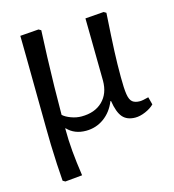

<svg xmlns="http://www.w3.org/2000/svg" viewBox="-109 -606 834 920"><g transform="rotate(-15 307.5 -145.5)"><path d="M102 223 90 216Q87 180 84.5 132Q82 84 80.5 35Q79 -14 79 -51Q79 -68 78.5 -106Q78 -144 77.5 -194.5Q77 -245 76.5 -298Q76 -351 75.5 -397Q75 -443 74.5 -473Q74 -503 74 -507L166 -514L178 -507Q175 -449 172.5 -376.5Q170 -304 168.5 -230Q167 -156 167 -90Q181 -77 207 -67.5Q233 -58 258 -58Q324 -58 362.5 -95.5Q401 -133 401 -197Q401 -206 400.5 -238.5Q400 -271 399.5 -314Q399 -357 398.5 -399Q398 -441 397.5 -471Q397 -501 397 -507L489 -514L501 -507Q497 -444 494.5 -399Q492 -354 490.5 -320Q489 -286 488.5 -256Q488 -226 488 -191Q488 -135 492.5 -106Q497 -77 510 -66.5Q523 -56 547 -56Q560 -56 590 -64L600 -26Q583 -9 556 2.5Q529 14 506 14Q465 14 443.5 -10.5Q422 -35 413 -93H410Q390 -43 350.5 -14.5Q311 14 261 14Q204 14 169 -23H167Q167 36 172 91.5Q177 147 187 215Z"/></g></svg>

Font: Literata 12pt
Style: Regular
Weight: 400
Designer: Latin by Veronika Burian and Jose Scaglione. Greek by Irene Vlachou. Cyrillic by Vera Evstafieva.
Foundry: TypeTogether
Version: Version 3.002